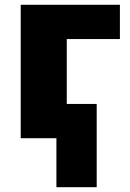

<svg xmlns="http://www.w3.org/2000/svg" viewBox="-20 -573 541 796"><path d="M477.1 -553.2V-411.1H256.8V-142.1H380.9V203.1H213.9V0H65.9V-553.2Z"/></svg>

Font: Black Ops One [rus by aLiNcE]
Style: Regular
Weight: 400
Designer: James Grieshaber
Foundry: James Grieshaber
Version: Version 1.002;May 25, 2024;FontCreator 13.0.0.2680 64-bit